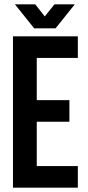

<svg xmlns="http://www.w3.org/2000/svg" viewBox="-20 -868 408 888"><path d="M150 -600V-405H301V-305H150V-100H340V0H40V-700H340V-600ZM49 -848H143L187 -792L232 -848H326L237 -737H138Z"/></svg>

Font: Bebas Neue
Style: Regular
Weight: 400
Designer: Ryoichi Tsunekawa
Foundry: Ryoichi Tsunekawa
Version: Version 1.400